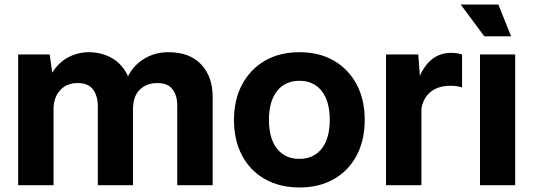

<svg xmlns="http://www.w3.org/2000/svg" viewBox="-20 -816 2350 846"><path d="M60 0V-576H199L210 -496Q240 -543 282.5 -564.5Q325 -586 371 -586Q428 -586 474 -559.5Q520 -533 544 -480Q569 -529 616 -557.5Q663 -586 722 -586Q816 -586 866.5 -532Q917 -478 917 -390V0H761V-350Q761 -396 740 -423Q719 -450 674 -450Q626 -450 596 -421Q566 -392 566 -334V0H411V-347Q411 -393 390 -421.5Q369 -450 323 -450Q273 -450 244.5 -418Q216 -386 216 -336V0Z M1300 10Q1212 10 1147 -27Q1082 -64 1046.5 -131Q1011 -198 1011 -287Q1011 -377 1047 -444Q1083 -511 1147.5 -548.5Q1212 -586 1300 -586Q1387 -586 1451.5 -548.5Q1516 -511 1551.5 -444Q1587 -377 1587 -288Q1587 -198 1551.5 -131Q1516 -64 1451.5 -27Q1387 10 1300 10ZM1299 -116Q1362 -116 1397.5 -161Q1433 -206 1433 -288Q1433 -370 1397.5 -415Q1362 -460 1300 -460Q1236 -460 1200.5 -414.5Q1165 -369 1165 -288Q1165 -206 1200.5 -161Q1236 -116 1299 -116Z M1681 0V-576H1823L1830 -482Q1876 -583 1967 -583Q1996 -583 2016 -576V-432H2010Q1993 -438 1964 -438Q1911 -438 1878 -411.5Q1845 -385 1837 -338V0Z M2095 0V-576H2250V0ZM2114 -656 2010 -796H2176L2232 -656Z"/></svg>

Font: BDO Grotesk
Style: Bold
Weight: 700
Designer: Deni Anggara
Foundry: Lokal Container
Version: Version 2.000